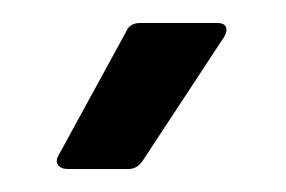

<svg xmlns="http://www.w3.org/2000/svg" viewBox="-20 -720 249 167"><path d="M31 -585 90 -693Q93 -700 102 -700H169Q175 -700 176.5 -696.5Q178 -693 175 -688L104 -580Q99 -573 92 -573H39Q33 -573 30.5 -576.5Q28 -580 31 -585Z"/></svg>

Font: Amber EN Medium
Style: Regular
Weight: 500
Designer: Jeremy Tribby
Foundry: Tribby Type Co.
Version: Version 1.403 November 24, 2021